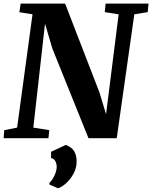

<svg xmlns="http://www.w3.org/2000/svg" viewBox="-25 -763 840 1060"><path d="M-5 0 -1.5 -44.5 69.5 -58.5 154.5 -684 82 -695.5 89 -743H334.5L524 -253L560.5 -132.5L630 -684L553.5 -696L558 -743H795L790.5 -696L716.5 -684L619.5 0H463.5L263.5 -496.5L223.5 -632.5L159 -58.5L247 -44.5L242.5 0ZM248 256 248.5 245.5Q256.5 239.5 266 224.2Q275.5 209 282 190.5Q288.5 172 288 156Q287.5 139.5 280 126Q272.5 112.5 257 109.5V75L338 37Q371 49.5 384.5 72Q398 94.5 398 128.5Q398 164 381.5 194.8Q365 225.5 341.8 247Q318.5 268.5 295.5 276.5Z"/></svg>

Font: Merriweather 36pt ExtraBold
Style: Italic
Weight: 800
Italic angle: -7.8°
Version: Version 2.101